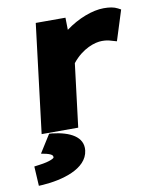

<svg xmlns="http://www.w3.org/2000/svg" viewBox="-82 -566 685 853"><g transform="rotate(-10 260.0 -139.5)"><path d="M241 0 276 -285C323 -344 381 -361 411 -361C430 -361 440 -359 456 -354L477 -348L520 -484L507 -491C490 -500 470 -503 444 -503C394 -503 327 -478 271 -436L270 -491H136L76 0ZM109 4 58 85 82 90C109 97 111 104 110 112C110 113 97 126 41 133L19 136L24 224L43 223C128 217 244 188 254 105C261 44 202 14 122 5Z"/></g></svg>

Font: Falling Sky
Style: ExBdObl
Weight: 400
Designer: Paul D. Hunt
Foundry: Adobe Systems Incorporated
Version: Version 1.02